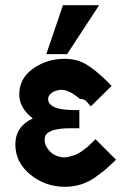

<svg xmlns="http://www.w3.org/2000/svg" viewBox="-20 -708 510 738"><path d="M39 -153Q39 -221 106 -253Q54 -293 54 -345Q54 -407 107.5 -444.5Q161 -482 228 -482Q276 -482 311.5 -460.5Q347 -439 389 -398L409 -378L329 -299L311 -320Q299 -328 287 -328Q239 -368 209 -362Q191 -360 178 -350.5Q165 -341 165 -327Q165 -319 168.5 -313Q172 -307 178.5 -302.5Q185 -298 192 -295Q199 -292 209 -290Q219 -288 227.5 -287Q236 -286 246.5 -285.5Q257 -285 262.5 -285Q268 -285 276 -285Q284 -285 285 -285V-215H250Q158 -215 152 -178Q150 -160 158 -145Q178 -108 222 -103Q236 -102 258 -109Q269 -112 279.5 -117.5Q290 -123 301 -131.5Q312 -140 317.5 -144.5Q323 -149 334.5 -160.5Q346 -172 347 -173L426 -94Q403 -72 390 -60.5Q377 -49 349.5 -29Q322 -9 292 0.5Q262 10 230 10Q154 10 96.5 -37Q39 -84 39 -153ZM158 -500 222 -688H361L238 -500Z"/></svg>

Font: Coval
Style: ExtraBold
Weight: 800
Foundry: Context Ltd
Version: Version 001.000